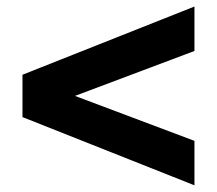

<svg xmlns="http://www.w3.org/2000/svg" viewBox="-20 -612 655 580"><path d="M47.9 -258.3V-386.2L567.4 -592.3V-458L206.5 -322.3L567.4 -186.5V-52.2Z"/></svg>

Font: Giphurs
Style: Bold
Weight: 700
Version: Version 0.920; ttfautohint (v1.8.4.7-5d5b)